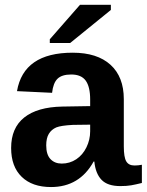

<svg xmlns="http://www.w3.org/2000/svg" viewBox="-20 -753 599 783"><path d="M188 9.8Q111.3 9.8 68.4 -32Q25.4 -73.7 25.4 -149.4Q25.4 -231.4 78.9 -273.9Q132.3 -316.4 233.9 -318.4L347.7 -320.3V-347.2Q347.7 -398.9 329.6 -424.1Q311.5 -449.2 270.5 -449.2Q232.4 -449.2 214.6 -431.9Q196.8 -414.6 192.4 -374.5L49.3 -381.3Q76.2 -538.1 276.4 -538.1Q376.5 -538.1 430.7 -488.8Q484.9 -439.5 484.9 -348.6V-156.2Q484.9 -111.8 494.9 -95Q504.9 -78.1 528.3 -78.1Q543.9 -78.1 558.6 -81.1V-6.8Q533.2 -0.5 515.1 2.7Q497.1 5.9 470.7 5.9Q418.9 5.9 394.3 -19.5Q369.6 -44.9 364.7 -94.2H361.8Q304.2 9.8 188 9.8ZM347.7 -244.6 277.3 -243.7Q229 -241.2 209.5 -233.4Q189.5 -224.6 179 -207Q168.5 -189.5 168.5 -160.2Q168.5 -122.6 185.8 -104.2Q203.1 -85.9 231.9 -85.9Q264.2 -85.9 291 -103.5Q317.4 -121.1 332.5 -152.1Q347.7 -183.1 347.7 -217.8ZM432.1 -712.4 266.1 -577.6H183.1V-592.8L306.2 -733.4H432.1Z"/></svg>

Font: Arimo
Style: Bold
Weight: 700
Designer: Steve Matteson
Foundry: Monotype Imaging Inc.
Version: Version 1.33